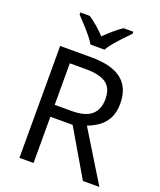

<svg xmlns="http://www.w3.org/2000/svg" viewBox="-168 -1048 959 1151"><g transform="rotate(20 311.0 -472.0)"><path d="M294 -714Q427 -714 490.5 -663.5Q554 -613 554 -511Q554 -454 533 -416Q512 -378 479.5 -355.5Q447 -333 411 -320L607 0H502L329 -295H187V0H97V-714ZM289 -636H187V-371H294Q381 -371 421 -405.5Q461 -440 461 -507Q461 -577 419 -606.5Q377 -636 289 -636ZM265 -784Q252 -807 230 -833.5Q208 -860 184 -886Q160 -912 142 -931V-944H202Q228 -927 256 -903Q284 -879 309 -852Q336 -879 364 -903Q392 -927 418 -944H480V-931Q461 -912 436.5 -886Q412 -860 389.5 -833.5Q367 -807 355 -784Z"/></g></svg>

Font: Go Noto Kurrent-Regular
Style: Regular
Weight: 400
Designer: Monotype Design Team
Foundry: Monotype Imaging Inc.
Version: Version 2.012; ttfautohint (v1.8.4.7-5d5b)